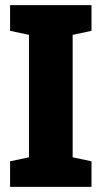

<svg xmlns="http://www.w3.org/2000/svg" viewBox="-20 -731 404 751"><path d="M19.5 0V-100.1L93.3 -115.7V-594.7L19.5 -610.4V-710.9H337.9V-610.4L264.2 -594.7V-115.7L337.9 -100.1V0Z"/></svg>

Font: Roboto Slab LO Black
Style: Regular
Weight: 900
Designer: Google
Version: Version 2.000